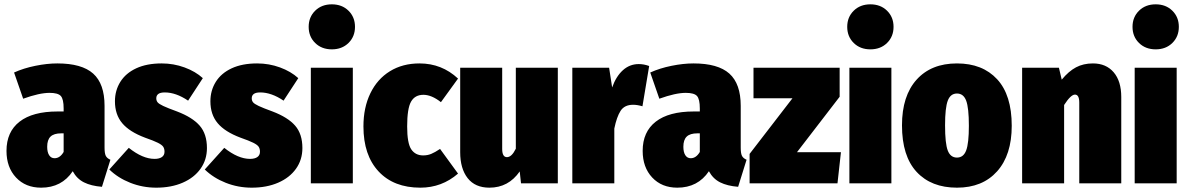

<svg xmlns="http://www.w3.org/2000/svg" viewBox="-20 -847 5490 887"><path d="M490 -109 451 16Q401 12 368 -4.5Q335 -21 316 -56Q265 20 170 20Q98 20 54 -27Q10 -74 10 -150Q10 -238 70.5 -285Q131 -332 246 -332H274V-346Q274 -389 261 -403.5Q248 -418 209 -418Q162 -418 87 -391L45 -512Q89 -532 143.5 -543Q198 -554 245 -554Q358 -554 410.5 -507Q463 -460 463 -358V-165Q463 -139 468.5 -127.5Q474 -116 490 -109ZM274 -145V-231H263Q229 -231 213.5 -216Q198 -201 198 -169Q198 -144 207 -130Q216 -116 232 -116Q257 -116 274 -145Z M917 -486 849 -382Q793 -420 741 -420Q721 -420 711.5 -413Q702 -406 702 -393Q702 -382 708 -374.5Q714 -367 734 -357.5Q754 -348 798 -332Q869 -305 902.5 -266.5Q936 -228 936 -163Q936 -109 906.5 -67.5Q877 -26 824 -3Q771 20 702 20Q639 20 582 -2.5Q525 -25 485 -64L575 -164Q639 -113 694 -113Q716 -113 728 -121.5Q740 -130 740 -146Q740 -160 734 -169Q728 -178 709 -187.5Q690 -197 650 -211Q578 -238 544.5 -278Q511 -318 511 -379Q511 -429 536 -469Q561 -509 609.5 -531.5Q658 -554 727 -554Q782 -554 832.5 -535.5Q883 -517 917 -486Z M1358 -486 1290 -382Q1234 -420 1182 -420Q1162 -420 1152.5 -413Q1143 -406 1143 -393Q1143 -382 1149 -374.5Q1155 -367 1175 -357.5Q1195 -348 1239 -332Q1310 -305 1343.5 -266.5Q1377 -228 1377 -163Q1377 -109 1347.5 -67.5Q1318 -26 1265 -3Q1212 20 1143 20Q1080 20 1023 -2.5Q966 -25 926 -64L1016 -164Q1080 -113 1135 -113Q1157 -113 1169 -121.5Q1181 -130 1181 -146Q1181 -160 1175 -169Q1169 -178 1150 -187.5Q1131 -197 1091 -211Q1019 -238 985.5 -278Q952 -318 952 -379Q952 -429 977 -469Q1002 -509 1050.5 -531.5Q1099 -554 1168 -554Q1223 -554 1273.5 -535.5Q1324 -517 1358 -486Z M1610 -534V0H1416V-534ZM1620 -723Q1620 -678 1590 -648.5Q1560 -619 1513 -619Q1466 -619 1436 -648.5Q1406 -678 1406 -723Q1406 -768 1436 -797.5Q1466 -827 1513 -827Q1560 -827 1590 -797.5Q1620 -768 1620 -723Z M2096 -484 2017 -375Q1974 -409 1936 -409Q1897 -409 1879 -377.5Q1861 -346 1861 -263Q1861 -185 1880 -157Q1899 -129 1935 -129Q1955 -129 1972 -136Q1989 -143 2013 -159L2096 -45Q2021 20 1922 20Q1799 20 1729 -55Q1659 -130 1659 -263Q1659 -350 1691 -416Q1723 -482 1781.5 -518Q1840 -554 1918 -554Q2021 -554 2096 -484Z M2557 0H2387L2381 -55Q2329 20 2241 20Q2175 20 2140.5 -24Q2106 -68 2106 -144V-534H2300V-159Q2300 -121 2322 -121Q2344 -121 2363 -160V-534H2557Z M2979 -542 2948 -356Q2924 -363 2905 -363Q2865 -363 2847 -335Q2829 -307 2818 -253V0H2624V-534H2794L2808 -443Q2826 -494 2857.5 -522.5Q2889 -551 2931 -551Q2955 -551 2979 -542Z M3429 -109 3390 16Q3340 12 3307 -4.5Q3274 -21 3255 -56Q3204 20 3109 20Q3037 20 2993 -27Q2949 -74 2949 -150Q2949 -238 3009.5 -285Q3070 -332 3185 -332H3213V-346Q3213 -389 3200 -403.5Q3187 -418 3148 -418Q3101 -418 3026 -391L2984 -512Q3028 -532 3082.5 -543Q3137 -554 3184 -554Q3297 -554 3349.5 -507Q3402 -460 3402 -358V-165Q3402 -139 3407.5 -127.5Q3413 -116 3429 -109ZM3213 -145V-231H3202Q3168 -231 3152.5 -216Q3137 -201 3137 -169Q3137 -144 3146 -130Q3155 -116 3171 -116Q3196 -116 3213 -145Z M3859 -534V-400L3662 -144H3865L3849 0H3443V-136L3641 -393H3461V-534Z M4098 -534V0H3904V-534ZM4108 -723Q4108 -678 4078 -648.5Q4048 -619 4001 -619Q3954 -619 3924 -648.5Q3894 -678 3894 -723Q3894 -768 3924 -797.5Q3954 -827 4001 -827Q4048 -827 4078 -797.5Q4108 -768 4108 -723Z M4654 -266Q4654 -131 4586.5 -55.5Q4519 20 4401 20Q4282 20 4214.5 -53Q4147 -126 4147 -268Q4147 -404 4214.5 -479Q4282 -554 4401 -554Q4519 -554 4586.5 -481Q4654 -408 4654 -266ZM4346 -268Q4346 -184 4358.5 -151.5Q4371 -119 4401 -119Q4431 -119 4443.5 -152Q4456 -185 4456 -266Q4456 -349 4443.5 -382Q4431 -415 4401 -415Q4371 -415 4358.5 -382Q4346 -349 4346 -268Z M5160 -399V0H4966V-373Q4966 -410 4946 -410Q4927 -410 4896 -362V0H4702V-534H4872L4885 -479Q4917 -518 4951 -536Q4985 -554 5029 -554Q5090 -554 5125 -513Q5160 -472 5160 -399Z M5416 -534V0H5222V-534ZM5426 -723Q5426 -678 5396 -648.5Q5366 -619 5319 -619Q5272 -619 5242 -648.5Q5212 -678 5212 -723Q5212 -768 5242 -797.5Q5272 -827 5319 -827Q5366 -827 5396 -797.5Q5426 -768 5426 -723Z"/></svg>

Font: Fira Sans Condensed Black
Style: Regular
Weight: 900
Width: 3
Designer: Carrois Corporate & Edenspiekermann AG
Foundry: Carrois Corporate GbR & Edenspiekermann AG
Version: Version 4.203